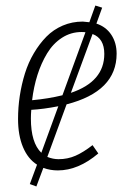

<svg xmlns="http://www.w3.org/2000/svg" viewBox="-20 -611 468 701"><path d="M405.8 -415Q405.8 -276.9 223.1 -230L152.8 -38.1Q173.3 -29.8 193.8 -29.8Q227.1 -29.8 255.9 -42.5Q284.7 -55.2 317.9 -81.1L338.9 -50.8Q266.1 11.2 190.9 11.2Q163.6 11.2 138.2 2L112.8 69.8L88.9 61L115.2 -9.8Q82 -30.8 64 -73.7Q45.9 -116.7 45.9 -176.8Q45.9 -218.8 52.2 -260.7Q58.6 -302.7 71 -342.8Q83.5 -382.8 103.8 -417Q124 -451.2 149.4 -477.1Q174.8 -502.9 209 -517.6Q243.2 -532.2 282.2 -532.2Q286.6 -532.2 306.2 -529.8L328.1 -590.8L353 -583L332 -524.9Q367.2 -513.2 386.5 -483.9Q405.8 -454.6 405.8 -415ZM277.8 -494.1Q238.8 -494.1 206.3 -473.1Q173.8 -452.1 152.1 -416.3Q130.4 -380.4 116.7 -337.2Q103 -293.9 97.2 -245.1Q156.2 -250.5 208 -263.2L292 -493.2Q288.1 -494.1 277.8 -494.1ZM360.8 -414.1Q360.8 -470.7 317.9 -486.8L238.8 -272Q360.8 -313 360.8 -414.1ZM130.9 -53.2 192.9 -223.1Q138.2 -212.4 94.2 -210Q92.8 -193.4 92.8 -178.2Q92.8 -89.8 130.9 -53.2Z"/></svg>

Font: Fira Sans Compressed ExtraLight
Style: Italic
Weight: 250
Width: 3
Italic angle: -8°
Designer: Carrois Corporate & Edenspiekermann AG
Foundry: Carrois Corporate GbR & Edenspiekermann AG
Version: Version 4.203;PS 004.203;hotconv 1.0.88;makeotf.lib2.5.64775